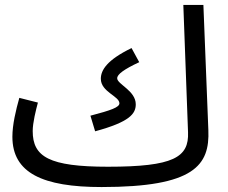

<svg xmlns="http://www.w3.org/2000/svg" viewBox="-20 -734 922 775"><path d="M390 21C765 21 827 -67 821 -209L801 -714H720L739 -200C743 -99 681 -61 416 -61C178 -61 112 -101 112 -205C112 -239 125 -290 133 -320L58 -339C44 -289 30 -231 30 -182C30 -36 152 21 390 21ZM364 -204C504 -242 528 -275 528 -313C528 -368 453 -394 453 -418C453 -434 480 -454 542 -483L511 -540C412 -492 387 -451 387 -416C387 -363 462 -346 462 -317C462 -301 429 -289 345 -267Z"/></svg>

Font: Noto Sans Math
Style: Regular
Weight: 400
Designer: Monotype Design Team, Delve Withrington, Jeff Kellem
Foundry: Monotype Imaging Inc., Delve Fonts LLC
Version: Version 3.000